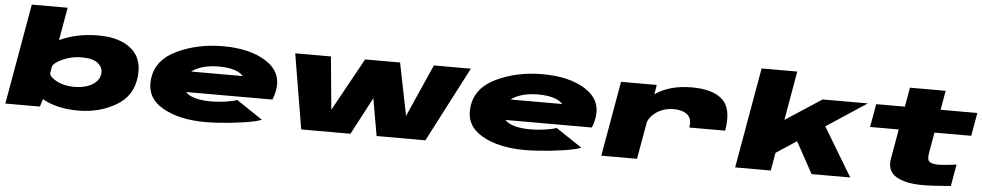

<svg xmlns="http://www.w3.org/2000/svg" viewBox="-42 -1135 7644 1494"><g transform="rotate(5 3780.0 -387.5)"><path d="M19 0 157 -785H437L392 -527.5Q394 -528 396 -529.5Q526.5 -591 696 -591Q858 -591 949.2 -518Q1040.5 -445 1028 -305Q1014 -148 883.5 -71.5Q753 5 591 5Q421.5 5 312.5 -57Q310 -58 307.5 -59.5L289 0ZM355 -317 346 -267Q345.5 -238.5 400.5 -208.5Q459.5 -176 538 -176Q626 -176 681.8 -209.8Q737.5 -243.5 742.5 -297.5Q747 -346 707 -378Q667 -410 579 -410Q500.5 -410 430 -377.5Q362 -346 355 -317Z M1583 8Q1376 8 1245.5 -67.5Q1115 -143 1131.5 -288Q1148.5 -439 1309.2 -515.5Q1470 -592 1669 -592Q1879 -592 2006 -510.8Q2133 -429.5 2108.5 -288Q2100 -241 2086 -212H1412.5Q1425.5 -196.5 1446 -186.5Q1506 -156 1608 -156Q1649 -156 1691 -160.5Q1733 -165 1766.2 -171.8Q1799.5 -178.5 1814 -185L2018.5 -48.5Q2001 -40 1964 -31.8Q1927 -23.5 1878.8 -16.2Q1830.5 -9 1777.5 -3.5Q1724.5 2 1674 5Q1623.5 8 1583 8ZM1438 -374H1840.5Q1829 -390 1797.5 -405.5Q1743.5 -432 1646.5 -432Q1549.5 -432 1475.5 -397.5Q1454 -387.5 1438 -374Z M2330 0 2232 -586H2511L2550 -173L2778 -586H3051L3133.5 -176L3315 -586H3604L3300 0H2919L2868 -291L2715 0Z M4078 8Q3871 8 3740.5 -67.5Q3610 -143 3626.5 -288Q3643.5 -439 3804.2 -515.5Q3965 -592 4164 -592Q4374 -592 4501 -510.8Q4628 -429.5 4603.5 -288Q4595 -241 4581 -212H3907.5Q3920.5 -196.5 3941 -186.5Q4001 -156 4103 -156Q4144 -156 4186 -160.5Q4228 -165 4261.2 -171.8Q4294.5 -178.5 4309 -185L4513.5 -48.5Q4496 -40 4459 -31.8Q4422 -23.5 4373.8 -16.2Q4325.5 -9 4272.5 -3.5Q4219.5 2 4169 5Q4118.5 8 4078 8ZM3933 -374H4335.5Q4324 -390 4292.5 -405.5Q4238.5 -432 4141.5 -432Q4044.5 -432 3970.5 -397.5Q3949 -387.5 3933 -374Z M5337 -278Q5349.5 -348 5310.8 -379Q5272 -410 5206 -410Q5128 -410 5068.5 -369.5Q5021 -336.5 5004.5 -292L4953 0H4674L4777 -586H5056L5043.5 -512.5Q5158 -591 5330 -591Q5497 -591 5572 -519.5Q5647 -448 5617 -278Z M5719.5 0 5857.5 -785H6136L6069 -401.5L6351.5 -586H6704.5L6390.5 -379.5L6618.5 0H6316.5L6182 -245L6022.5 -140.5L5998 0Z M7183.5 10Q7050.5 10 6977.2 -33.5Q6904 -77 6921.5 -175L6962 -405H6738L6770 -586H6994L7020.5 -736.5H7299.5L7273 -586H7560L7528 -405H7241L7212.5 -243Q7203.5 -190.5 7223.2 -174.5Q7243 -158.5 7296.5 -159Q7343.5 -159.5 7434 -172L7404 -2Q7263.5 10 7183.5 10Z"/></g></svg>

Font: Anybody UltraExpanded Black
Style: Italic
Weight: 900
Width: 9
Italic angle: -10°
Designer: Tyler Finck
Foundry: Etcetera Type Company
Version: Version 1.010; ttfautohint (v1.8.3) -l 8 -r 50 -G 200 -x 14 